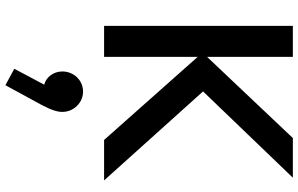

<svg xmlns="http://www.w3.org/2000/svg" viewBox="-217 -523 1106 712"><g transform="rotate(90 336.0 -167.0)"><path d="M499 0H649L319 -367L639 -700H492L191 -382V-700H76V0H191V-347ZM235 333 296 366 370 230C389 194 395 172 395 155C395 112 360 78 320 78C277 78 245 113 245 155C245 189 268 216 294 222Z"/></g></svg>

Font: MV Cash Medium
Style: Regular
Weight: 500
Designer: Rodrigo Fuenzalida
Foundry: fragTYPE
Version: Version 1.100;Glyphs 3.1.2 (3151)